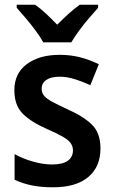

<svg xmlns="http://www.w3.org/2000/svg" viewBox="-20 -786 485 816"><path d="M407 -155Q407 -77 355 -33.5Q303 10 206 10Q155 10 115.5 2Q76 -6 42 -22V-131Q76 -112 119.5 -99.5Q163 -87 201 -87Q247 -87 268.5 -103Q290 -119 290 -147Q290 -164 280.5 -177.5Q271 -191 247 -205Q223 -219 179 -238Q113 -267 77 -302.5Q41 -338 41 -403Q41 -474 94 -513.5Q147 -553 234 -553Q280 -553 320.5 -542.5Q361 -532 400 -513L364 -424Q332 -439 298 -449.5Q264 -460 234 -460Q197 -460 177 -446.5Q157 -433 157 -409Q157 -392 167 -379.5Q177 -367 201 -354Q225 -341 268 -321Q334 -292 370.5 -256.5Q407 -221 407 -155ZM164 -606Q152 -628 132 -655Q112 -682 90 -708Q68 -734 51 -753V-766H129Q152 -750 175.5 -728Q199 -706 223 -681Q249 -707 271.5 -727.5Q294 -748 319 -766H397V-753Q380 -734 358 -708.5Q336 -683 316 -655.5Q296 -628 283 -606Z"/></svg>

Font: Noto Sans Lao UI SemCond SemBd
Style: Regular
Weight: 600
Width: 4
Designer: Monotype Design Team
Foundry: Monotype Imaging Inc.
Version: Version 2.000; ttfautohint (v1.8.4.7-5d5b)